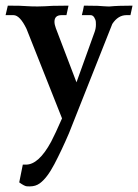

<svg xmlns="http://www.w3.org/2000/svg" viewBox="-34 -436 490 681"><path d="M71.8 225.1Q70.3 225.1 61.8 224.9Q53.2 224.6 34.2 210.9L46.9 147.9H58.1Q103.5 147.9 147.5 66.4Q162.1 38.6 186 -16.1L60.1 -333.5Q36.6 -382.3 13.7 -382.3H-14.2L-6.3 -416Q43 -416 63.5 -414.1Q77.1 -413.1 99.6 -413.1Q114.3 -413.1 125 -413.8Q135.7 -414.6 152.6 -415.3Q169.4 -416 209 -416L201.7 -382.3H184.6Q159.2 -382.3 159.2 -358.9Q159.2 -349.1 164.1 -335.9L237.3 -144L301.8 -323.2Q306.2 -335.4 306.2 -348.6Q306.2 -350.1 305.9 -357.7Q305.7 -365.2 300.5 -373.8Q295.4 -382.3 287.1 -382.3H256.3Q261.2 -400.9 263.7 -416Q298.3 -416 312.7 -415.3Q327.1 -414.6 334.5 -413.8Q341.8 -413.1 349.1 -413.1H355Q384.3 -416 436 -416L428.7 -382.3H414.6Q384.8 -382.3 364.3 -351.1L210.4 37.1Q184.6 97.2 158.7 146.5Q132.8 195.8 106.9 214.4Q92.3 225.1 71.8 225.1Z"/></svg>

Font: Quaaykop
Style: Medium
Weight: 500
Designer: Tup Wanders
Foundry: Free font, DO NOT SELL
Version: Version 1.00;July 31, 2023;FontCreator 11.5.0.2430 64-bit